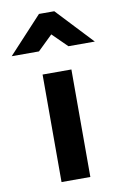

<svg xmlns="http://www.w3.org/2000/svg" viewBox="-145 -803 546 853"><g transform="rotate(-10 128.5 -376.5)"><path d="M64 -589H-59L93 -753H162L316 -589H197L131 -654ZM192 -485V0H62V-485Z"/></g></svg>

Font: Palanquin Dark
Style: Regular
Weight: 400
Designer: Pria Ravichandran
Version: Version 1.001